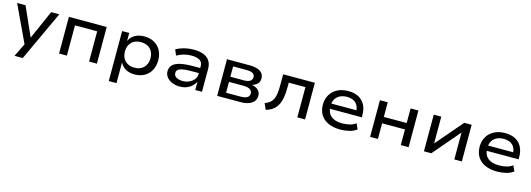

<svg xmlns="http://www.w3.org/2000/svg" viewBox="5 -1420 6956 2515"><g transform="rotate(15 3483.5 -163.0)"><path d="M171 180 279 -40V43L25 -497H139L314 -105L487 -497H597L283 180Z M727 0V-497H1240V0H1134V-410H833V0Z M1449 180V-498H1545V-393H1547Q1572 -448 1625.5 -477Q1679 -506 1749 -506Q1828 -506 1885.5 -473.5Q1943 -441 1974 -383Q2005 -325 2005 -249Q2005 -174 1974 -115.5Q1943 -57 1886 -24Q1829 9 1750 9Q1680 9 1630 -19.5Q1580 -48 1556 -98H1554V180ZM1726 -76Q1808 -76 1854 -124Q1900 -172 1900 -250Q1900 -327 1854 -374.5Q1808 -422 1726 -422Q1644 -422 1598.5 -374.5Q1553 -327 1553 -250Q1553 -172 1599 -124Q1645 -76 1726 -76Z M2364 9Q2305 9 2258.5 -11Q2212 -31 2185.5 -65.5Q2159 -100 2159 -144Q2159 -197 2192.5 -230.5Q2226 -264 2295 -279.5Q2364 -295 2472 -295H2579V-226H2478Q2419 -226 2378.5 -222Q2338 -218 2312.5 -209.5Q2287 -201 2275 -186Q2263 -171 2263 -149Q2263 -110 2297 -90.5Q2331 -71 2384 -71Q2432 -71 2472.5 -90Q2513 -109 2537.5 -141Q2562 -173 2562 -210V-321Q2562 -374 2523 -398.5Q2484 -423 2411 -423Q2361 -423 2311.5 -410.5Q2262 -398 2214 -370L2182 -447Q2217 -466 2256.5 -479.5Q2296 -493 2338.5 -499.5Q2381 -506 2424 -506Q2497 -506 2551 -485.5Q2605 -465 2635 -421.5Q2665 -378 2665 -309V0H2574V-107L2572 -108Q2555 -77 2526.5 -50Q2498 -23 2457.5 -7Q2417 9 2364 9Z M2871 0V-497H3175Q3241 -497 3285 -482Q3329 -467 3351 -438.5Q3373 -410 3373 -367Q3373 -329 3348.5 -300.5Q3324 -272 3279 -259L3280 -256Q3318 -248 3343 -231.5Q3368 -215 3380 -191.5Q3392 -168 3392 -138Q3392 -74 3337.5 -37Q3283 0 3186 0ZM2973 -70H3170Q3226 -70 3257 -87.5Q3288 -105 3288 -143Q3288 -181 3257 -199Q3226 -217 3170 -217H2973ZM2973 -287H3158Q3211 -287 3239.5 -305.5Q3268 -324 3268 -359Q3268 -394 3239.5 -410.5Q3211 -427 3158 -427H2973Z M3532 12 3496 -70Q3538 -85 3565 -107.5Q3592 -130 3607 -163Q3622 -196 3627.5 -242.5Q3633 -289 3633 -352V-497H4063V0H3958V-410H3732V-349Q3732 -272 3722 -212Q3712 -152 3689.5 -108Q3667 -64 3628.5 -34Q3590 -4 3532 12Z M4542 9Q4447 9 4379 -21.5Q4311 -52 4274.5 -109.5Q4238 -167 4238 -248Q4238 -323 4271.5 -381Q4305 -439 4367.5 -472.5Q4430 -506 4517 -506Q4599 -506 4656.5 -475Q4714 -444 4744 -386.5Q4774 -329 4774 -250V-219H4318V-290H4704L4683 -268Q4682 -347 4639 -387.5Q4596 -428 4518 -428Q4465 -428 4425.5 -408.5Q4386 -389 4363 -352.5Q4340 -316 4340 -263V-251Q4340 -193 4364 -154Q4388 -115 4434 -95.5Q4480 -76 4547 -76Q4596 -76 4643.5 -87Q4691 -98 4728 -126L4762 -52Q4722 -20 4662.5 -5.5Q4603 9 4542 9Z M4945 0V-497H5051V-299H5361V-497H5467V0H5361V-212H5051V0Z M5675 0V-497H5777V-130H5774L6089 -497H6189V0H6087V-368H6090L5775 0Z M6668 9Q6573 9 6505 -21.5Q6437 -52 6400.5 -109.5Q6364 -167 6364 -248Q6364 -323 6397.5 -381Q6431 -439 6493.5 -472.5Q6556 -506 6643 -506Q6725 -506 6782.5 -475Q6840 -444 6870 -386.5Q6900 -329 6900 -250V-219H6444V-290H6830L6809 -268Q6808 -347 6765 -387.5Q6722 -428 6644 -428Q6591 -428 6551.5 -408.5Q6512 -389 6489 -352.5Q6466 -316 6466 -263V-251Q6466 -193 6490 -154Q6514 -115 6560 -95.5Q6606 -76 6673 -76Q6722 -76 6769.5 -87Q6817 -98 6854 -126L6888 -52Q6848 -20 6788.5 -5.5Q6729 9 6668 9Z"/></g></svg>

Font: Nunito Sans 7pt SemiExpanded Medium
Style: Regular
Weight: 500
Width: 6
Designer: Vernon Adams
Foundry: Vernon Adams
Version: Version 3.101;gftools[0.9.27]